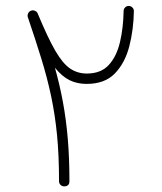

<svg xmlns="http://www.w3.org/2000/svg" viewBox="-20 -622 555 659"><path d="M200.2 17.6Q192.9 17.6 187.7 12.5Q182.6 7.3 182.6 0Q182.6 -87.9 175.8 -158.2Q168.9 -228.5 155.5 -291.7Q142.1 -355 122.1 -419.9Q102.1 -484.9 75.7 -562.5Q73.2 -569.3 76.7 -576.4Q80.1 -583.5 86.9 -585.4Q94.7 -588.4 102.5 -583.5Q107.4 -581.1 109.4 -575.7Q143.6 -493.2 169.4 -448.5Q195.3 -403.8 220.7 -386.7Q246.1 -369.6 277.8 -369.6Q326.7 -369.6 353.5 -399.2Q380.4 -428.7 391.8 -477.5Q403.3 -526.4 404.3 -584Q404.3 -591.3 409.4 -596.4Q414.6 -601.6 421.9 -601.6Q429.2 -601.6 434.3 -596.4Q439.5 -591.3 439.5 -584Q438.5 -519.5 423.6 -462.4Q408.7 -405.3 374 -369.6Q339.4 -334 277.3 -334Q244.6 -334 218.5 -346.9Q192.4 -359.9 168.5 -389.6Q185.1 -330.6 196 -271.5Q207 -212.4 212.6 -146.2Q218.3 -80.1 218.3 0Q218.3 17.6 200.2 17.6Z"/></svg>

Font: Mikhak-DS1-FD ExtraLight
Style: Regular
Weight: 200
Designer: Amin Abedi
Version: Version 3.2